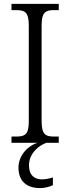

<svg xmlns="http://www.w3.org/2000/svg" viewBox="-20 -734 362 987"><path d="M39 0H174C124 14 75 65 75 127C75 198 117 233 187 233C207 233 233 227 252 218V178C229 185 213 188 195 188C158 188 129 168 129 116C129 53 181 13 219 0H282V-32H259C214 -32 194 -42 194 -111V-603C194 -672 214 -682 259 -682H282V-714H39V-682H63C108 -682 128 -672 128 -603V-110C128 -42 108 -32 63 -32H39Z"/></svg>

Font: Noto Serif Khmer SemiCondensed Light
Style: Regular
Weight: 300
Width: 4
Designer: Danh Hong and the Monotype Design Team
Foundry: Monotype Imaging Inc.
Version: Version 2.004